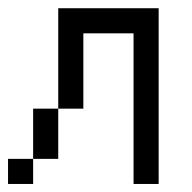

<svg xmlns="http://www.w3.org/2000/svg" viewBox="-20 -458 478 478"><path d="M375 -437.5V0H312.5V-375H187.5V-187.5H125V-437.5ZM62.5 -187.5H125V-62.5H62.5ZM0 0V-62.5H62.5V0Z"/></svg>

Font: Sudo
Style: Bold
Weight: 700
Monospace: yes
Designer: Jens Kutilek
Foundry: Jens Kutilek
Version: Version 0.040